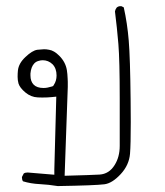

<svg xmlns="http://www.w3.org/2000/svg" viewBox="-20 -446 540 628"><path d="M149.9 -163.1Q134.3 -158.2 122.6 -158.2Q101.1 -158.2 90.3 -168.9Q79.6 -179.7 79.6 -199.2Q79.6 -202.1 79.6 -205.6Q81.5 -227.5 92.3 -238.8Q98.1 -244.6 105.5 -246.6Q112.8 -249 119.6 -249Q138.2 -249 151.9 -235.8Q165 -222.2 165 -199.2Q165 -181.6 156.2 -168.5L153.8 -164.6ZM407.7 -46.9Q407.7 -79.6 407.2 -120.6Q405.8 -256.3 401.1 -313Q396.5 -369.6 384.8 -421.9L377 -425.8Q376 -425.8 373.5 -425.8Q367.2 -425.8 361.8 -421.4Q357.4 -416 356 -408.7Q362.8 -355 367.2 -302.2Q371.6 -248.5 371.6 -124.5V31.2Q371.6 67.4 355 93.8Q336.9 123 305.7 125Q280.8 126.5 191.4 128.9L201.7 -161.6Q201.7 -167 201.7 -170.7Q201.7 -174.3 201.7 -178.7Q201.7 -183.1 201.2 -189.9Q200.7 -204.1 198.7 -216.8Q194.3 -243.2 173.8 -263.7Q156.7 -280.8 140.6 -283.2Q130.9 -285.2 123.5 -284.9Q116.2 -284.7 102.1 -283.2Q85.4 -280.8 63 -259.3Q41 -238.8 38.6 -215.3Q37.6 -206.1 37.6 -194.8Q37.6 -183.6 40.5 -172.9Q44.9 -158.7 63 -143.6Q81.1 -128.4 103.5 -127.4Q112.3 -127 118.2 -127Q136.2 -127 148.9 -128.4L164.1 -129.9L157.7 108.4V125.5Q71.8 118.2 70.3 118.2Q62 118.2 57.6 121.6L51.8 132.8Q51.8 133.8 51.8 134.8Q51.8 142.1 55.2 147Q80.6 154.8 109.6 156.2Q138.7 157.7 168.9 162.6Q292 160.6 321.8 156.7Q347.2 153.3 374.8 123.5Q402.3 93.8 405.3 56.6Q407.7 27.8 407.7 -46.9Z"/></svg>

Font: NaikaiFont
Style: ExtraLight
Weight: 200
Version: Version 1.89